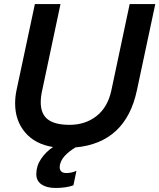

<svg xmlns="http://www.w3.org/2000/svg" viewBox="-20 -719 790 952"><path d="M160 144Q160 104 183.5 69Q207 34 243 10Q154 -4 104.5 -62.5Q55 -121 55 -206Q55 -240 62 -272L153 -699H280L189 -270Q182 -239 182 -212Q182 -154 217 -127Q252 -100 325 -100Q403 -100 458.5 -143.5Q514 -187 532 -270L623 -699H750L659 -272Q604 -11 354 12Q320 33 301 54Q282 75 277 99Q276 103 276 109Q276 139 309 139Q335 139 359 128L344 200Q307 213 255 213Q212 213 186 195.5Q160 178 160 144Z"/></svg>

Font: Prompt Medium
Style: Italic
Weight: 500
Italic angle: -12°
Designer: Katatrad Team
Foundry: CadsonDemak
Version: Version 1.001